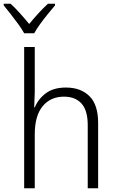

<svg xmlns="http://www.w3.org/2000/svg" viewBox="-45 -1013 628 1033"><path d="M85 0V-760H142V-517Q142 -497 140.5 -475.5Q139 -454 139 -435H142Q161 -481 202 -511.5Q243 -542 310 -542Q389 -542 436 -496Q483 -450 483 -351V0H427V-340Q427 -419 393.5 -456Q360 -493 299 -493Q227 -493 184.5 -441.5Q142 -390 142 -290V0ZM85 -834Q73 -856 53.5 -883Q34 -910 13 -936.5Q-8 -963 -25 -984V-993H12Q37 -970 63 -941Q89 -912 112 -884Q135 -912 160.5 -940Q186 -968 213 -993H251V-984Q233 -963 211.5 -936.5Q190 -910 170.5 -883Q151 -856 139 -834Z"/></svg>

Font: Noto Sans Mono SemiCondensed Light
Style: Regular
Weight: 300
Width: 4
Designer: Monotype Design Team
Foundry: Monotype Imaging Inc.
Version: Version 2.014; ttfautohint (v1.8.4.7-5d5b)